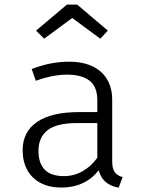

<svg xmlns="http://www.w3.org/2000/svg" viewBox="-20 -822 655 852"><path d="M477.9 -106.2Q477.9 -74.4 488.7 -58.7Q499.5 -43.1 524.1 -35.9L506.7 10.8Q473.8 5.6 450.5 -13.1Q427.2 -31.8 417.9 -66.7Q389.7 -29.2 347.4 -9.5Q305.1 10.3 251.8 10.3Q199 10.3 160.3 -10Q121.5 -30.3 101 -67.7Q80.5 -105.1 80.5 -155.4Q80.5 -237.4 144.6 -281Q208.7 -324.6 330.3 -324.6H411.8V-376.9Q411.8 -437.4 377.2 -464.1Q342.6 -490.8 276.9 -490.8Q214.9 -490.8 139 -463.6L120.5 -515.9Q167.2 -533.3 207.2 -540.8Q247.2 -548.2 286.2 -548.2Q348.2 -548.2 391.3 -527.2Q434.4 -506.2 456.2 -468.2Q477.9 -430.3 477.9 -379ZM411.8 -122.1V-275.9H322.6Q231.3 -275.9 191 -244.1Q150.8 -212.3 150.8 -153.3Q150.8 -96.9 178.7 -68.7Q206.7 -40.5 264.1 -40.5Q307.7 -40.5 346.2 -62.1Q384.6 -83.6 411.8 -122.1ZM300.5 -742.1 175.9 -650.3 140 -686.2 276.9 -801.5H322.6L458.5 -686.2L425.1 -650.3Z"/></svg>

Font: Fira Code Fixed Light
Style: Regular
Weight: 300
Monospace: yes
Designer: Carrois Corporate, Edenspiekermann AG, Nikita Prokopov
Foundry: Carrois Corporate, Edenspiekermann AG, Nikita Prokopov
Version: Version 5.002